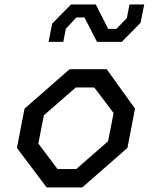

<svg xmlns="http://www.w3.org/2000/svg" viewBox="-20 -814 660 834"><path d="M182.5 0H337.5L533.5 -171.5L566.5 -342L443.5 -513.5H282.5L86.5 -342L53.5 -171.5ZM146.5 -190.5 170.5 -313 309 -434H389.5L473.5 -323L449.5 -200.5L311 -79.5H230ZM191 -632H255L266 -689L311.5 -738H347L401.5 -632H509L590.5 -715L606.5 -794.5H542.5L531 -735.5L485.5 -688.5H450L396 -794.5H288.5L206.5 -711.5Z"/></svg>

Font: Monaspace Krypton
Style: Italic
Weight: 400
Italic angle: -11°
Designer: Riley Cran & the Lettermatic Team
Foundry: Lettermatic
Version: Version 1.101 (Monaspace Krypton)